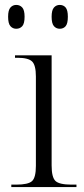

<svg xmlns="http://www.w3.org/2000/svg" viewBox="-20 -761 342 781"><path d="M26 0V-10H46Q95 -10 110.5 -24.5Q126 -39 126 -86V-450Q126 -496 110.5 -511Q95 -526 51 -526H41V-536H190V-88Q190 -40 205.5 -25Q221 -10 271 -10H291V0ZM223 -644Q209 -644 199.5 -654.5Q190 -665 190 -693Q190 -720 199.5 -730.5Q209 -741 223 -741Q238 -741 247 -730.5Q256 -720 256 -693Q256 -665 247 -654.5Q238 -644 223 -644ZM46 -644Q32 -644 22.5 -654.5Q13 -665 13 -693Q13 -720 22.5 -730.5Q32 -741 46 -741Q61 -741 70.5 -730.5Q80 -720 80 -693Q80 -665 70.5 -654.5Q61 -644 46 -644Z"/></svg>

Font: Noto Serif Display Light
Style: Regular
Weight: 300
Designer: Monotype Design Team
Foundry: Monotype Imaging Inc.
Version: Version 2.009